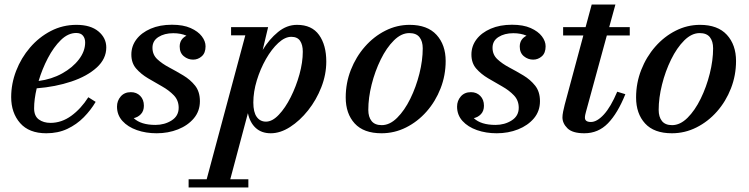

<svg xmlns="http://www.w3.org/2000/svg" viewBox="-20 -580 3314 850"><path d="M131 -100.5Q131 -66.5 151.8 -51.2Q172.5 -36 203.5 -36Q252.5 -36 295.5 -67.2Q338.5 -98.5 371 -149.5L403.5 -129Q382 -92.5 350.8 -60.8Q319.5 -29 278.2 -9.5Q237 10 185 10Q108.5 10 69 -35.2Q29.5 -80.5 29.5 -150Q29.5 -209.5 51.5 -266.5Q73.5 -323.5 113 -369.5Q152.5 -415.5 205 -442.8Q257.5 -470 318.5 -470Q381 -470 415.8 -441Q450.5 -412 450.5 -370Q450.5 -319.5 408.2 -281Q366 -242.5 295.8 -219Q225.5 -195.5 142.5 -189Q131 -140 131 -100.5ZM317.5 -434Q281.5 -434 249.5 -402.8Q217.5 -371.5 192 -322.8Q166.5 -274 151 -221.5Q208.5 -229 255 -254.8Q301.5 -280.5 329.2 -316.8Q357 -353 357 -392Q357 -410.5 347.2 -422.2Q337.5 -434 317.5 -434Z M865 -132Q865 -88 838.2 -56.2Q811.5 -24.5 768 -7.2Q724.5 10 673.5 10Q626 10 586 -4Q546 -18 522 -44.5Q498 -71 498 -108Q498 -134 514.5 -153Q531 -172 559.5 -172Q584.5 -172 600.8 -155.5Q617 -139 617 -112Q617 -89 604 -75Q591 -61 572 -57Q603.5 -27 668 -27Q708.5 -27 739.8 -46.8Q771 -66.5 771 -103Q771 -135.5 749.8 -157.8Q728.5 -180 697.5 -197.5Q666.5 -215 635.2 -233.5Q604 -252 582.8 -276.5Q561.5 -301 561.5 -338.5Q561.5 -376 584 -405.8Q606.5 -435.5 647 -453Q687.5 -470.5 741 -470.5Q791 -470.5 824 -455.8Q857 -441 873.5 -419.2Q890 -397.5 890 -375Q890 -345.5 873.2 -330.8Q856.5 -316 835 -316Q812 -316 793.8 -331Q775.5 -346 775.5 -374Q775.5 -406.5 805.5 -422Q780.5 -433 747 -433Q708 -433 681.5 -416.2Q655 -399.5 655 -368.5Q655 -338 676.2 -318Q697.5 -298 728.8 -281.5Q760 -265 791.2 -246.2Q822.5 -227.5 843.8 -200.8Q865 -174 865 -132Z M815 213.5H895L1066 -423.5H1003V-460H1167L1143 -359Q1172 -406.5 1210.8 -438.2Q1249.5 -470 1295 -470Q1360.5 -470 1392.5 -425.2Q1424.5 -380.5 1424.5 -307.5Q1424.5 -250 1402.5 -193.8Q1380.5 -137.5 1344 -91.5Q1307.5 -45.5 1264.2 -17.8Q1221 10 1178.5 10Q1138 10 1112.2 -13.5Q1086.5 -37 1077.5 -79L999.5 213.5H1079.5V250H815ZM1101.5 -126Q1101.5 -83.5 1116.5 -62.5Q1131.5 -41.5 1157.5 -41.5Q1185.5 -41.5 1214.2 -71.8Q1243 -102 1267 -149.8Q1291 -197.5 1305.8 -251Q1320.5 -304.5 1320.5 -351Q1320.5 -381.5 1308.5 -399.2Q1296.5 -417 1269.5 -417Q1241.5 -417 1212 -389.8Q1182.5 -362.5 1157.5 -318.8Q1132.5 -275 1117 -224.2Q1101.5 -173.5 1101.5 -126Z M1669 10Q1590 10 1550.2 -33.5Q1510.5 -77 1510.5 -148.5Q1510.5 -212.5 1533.2 -270.5Q1556 -328.5 1595.5 -373.5Q1635 -418.5 1686 -444.2Q1737 -470 1793.5 -470Q1872 -470 1912.5 -425.8Q1953 -381.5 1953 -310Q1953 -246.5 1930.5 -188.8Q1908 -131 1868.5 -86.2Q1829 -41.5 1777.8 -15.8Q1726.5 10 1669 10ZM1670 -26Q1705.5 -26 1738.2 -58.5Q1771 -91 1796.5 -143Q1822 -195 1836.8 -254Q1851.5 -313 1851.5 -366Q1851.5 -397 1837.2 -415.2Q1823 -433.5 1792 -433.5Q1756.5 -433.5 1723.8 -401Q1691 -368.5 1665.5 -316.5Q1640 -264.5 1625.2 -205.5Q1610.5 -146.5 1610.5 -93.5Q1610.5 -62.5 1625 -44.2Q1639.5 -26 1670 -26Z M2370.5 -132Q2370.5 -88 2343.8 -56.2Q2317 -24.5 2273.5 -7.2Q2230 10 2179 10Q2131.5 10 2091.5 -4Q2051.5 -18 2027.5 -44.5Q2003.5 -71 2003.5 -108Q2003.5 -134 2020 -153Q2036.5 -172 2065 -172Q2090 -172 2106.2 -155.5Q2122.5 -139 2122.5 -112Q2122.5 -89 2109.5 -75Q2096.5 -61 2077.5 -57Q2109 -27 2173.5 -27Q2214 -27 2245.2 -46.8Q2276.5 -66.5 2276.5 -103Q2276.5 -135.5 2255.2 -157.8Q2234 -180 2203 -197.5Q2172 -215 2140.8 -233.5Q2109.5 -252 2088.2 -276.5Q2067 -301 2067 -338.5Q2067 -376 2089.5 -405.8Q2112 -435.5 2152.5 -453Q2193 -470.5 2246.5 -470.5Q2296.5 -470.5 2329.5 -455.8Q2362.5 -441 2379 -419.2Q2395.5 -397.5 2395.5 -375Q2395.5 -345.5 2378.8 -330.8Q2362 -316 2340.5 -316Q2317.5 -316 2299.2 -331Q2281 -346 2281 -374Q2281 -406.5 2311 -422Q2286 -433 2252.5 -433Q2213.5 -433 2187 -416.2Q2160.5 -399.5 2160.5 -368.5Q2160.5 -338 2181.8 -318Q2203 -298 2234.2 -281.5Q2265.5 -265 2296.8 -246.2Q2328 -227.5 2349.2 -200.8Q2370.5 -174 2370.5 -132Z M2748.5 -163Q2714.5 -78.5 2671.5 -34.2Q2628.5 10 2567 10Q2514.5 10 2492.2 -12Q2470 -34 2470 -60.5Q2470 -70.5 2473 -86Q2476 -101.5 2480 -116.5L2562.5 -423H2473V-460H2572.5L2599.5 -560H2704.5L2677 -460H2768V-423H2666.5L2574 -84.5Q2572.5 -79 2571 -72.2Q2569.5 -65.5 2569.5 -59Q2569.5 -40 2596 -40Q2623 -40 2653.5 -73.2Q2684 -106.5 2712.5 -174Z M2954.5 10Q2875.5 10 2835.8 -33.5Q2796 -77 2796 -148.5Q2796 -212.5 2818.8 -270.5Q2841.5 -328.5 2881 -373.5Q2920.5 -418.5 2971.5 -444.2Q3022.5 -470 3079 -470Q3157.5 -470 3198 -425.8Q3238.5 -381.5 3238.5 -310Q3238.5 -246.5 3216 -188.8Q3193.5 -131 3154 -86.2Q3114.5 -41.5 3063.2 -15.8Q3012 10 2954.5 10ZM2955.5 -26Q2991 -26 3023.8 -58.5Q3056.5 -91 3082 -143Q3107.5 -195 3122.2 -254Q3137 -313 3137 -366Q3137 -397 3122.8 -415.2Q3108.5 -433.5 3077.5 -433.5Q3042 -433.5 3009.2 -401Q2976.5 -368.5 2951 -316.5Q2925.5 -264.5 2910.8 -205.5Q2896 -146.5 2896 -93.5Q2896 -62.5 2910.5 -44.2Q2925 -26 2955.5 -26Z"/></svg>

Font: Bodoni* 06pt Medium
Style: Italic
Weight: 500
Italic angle: -13°
Version: Version 2.3